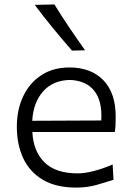

<svg xmlns="http://www.w3.org/2000/svg" viewBox="-20 -832 589 863"><path d="M323.2 11.2Q231.9 11.2 172.6 -23.9Q113.3 -59.1 84.5 -120.8Q55.7 -182.6 55.7 -261.7Q55.7 -339.4 84.5 -399.7Q113.3 -460 166.3 -494.4Q219.2 -528.8 292.5 -528.8Q388.7 -528.8 444.3 -471.7Q500 -414.6 500 -308.1Q500 -288.1 499.3 -271.2Q498.5 -254.4 496.1 -238.8H125.5Q129.4 -152.8 179.4 -102.8Q229.5 -52.7 329.6 -52.7Q361.3 -52.7 403.3 -63.7Q445.3 -74.7 486.3 -92.8L490.2 -23.9Q460 -14.2 416.5 -1.5Q373 11.2 323.2 11.2ZM435.1 -290.5Q440.4 -377.9 403.6 -424.1Q366.7 -470.2 293.5 -472.7Q217.3 -470.7 173.3 -420.7Q129.4 -370.6 125 -289.1ZM303.7 -604.5Q259.3 -655.3 217.3 -706.5Q175.3 -757.8 136.2 -810.1L224.6 -812Q256.3 -760.3 291 -709Q325.7 -657.7 362.3 -606Z"/></svg>

Font: Pinar Regular
Style: Regular
Weight: 400
Designer: Amin Abedi
Version: Version 3.000